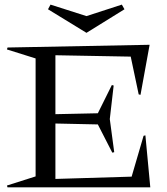

<svg xmlns="http://www.w3.org/2000/svg" viewBox="-20 -804 717 824"><path d="M9.8 -7.8 132.8 -46.9V-553.2L9.8 -591.8L12.2 -600.1L622.1 -611.8L583 -397L575.2 -398.9L541 -561L217.8 -566.9V-314L399.9 -317.9L460 -439L467.8 -437L451.2 -293L470.2 -150.9L461.9 -148.9L399.9 -270L217.8 -273.9V-36.1L544.9 -45.9L596.2 -221.2L604 -223.1L625 0H12.2ZM186 -764.2 196.8 -784.2 351.1 -734.9 502.9 -784.2 514.2 -764.2 351.1 -663.1Z"/></svg>

Font: Halibut
Style: Regular
Weight: 400
Designer: Matteo Maggi
Foundry: Collletttivo
Version: Version 3.080 | FøM Fix